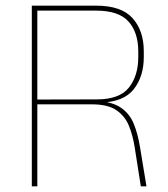

<svg xmlns="http://www.w3.org/2000/svg" viewBox="-20 -659 594 679"><path d="M478 0 456.5 -137Q450 -179.5 436 -214Q422 -248.5 391.8 -269.2Q361.5 -290 305 -290H104.5V-307L322.5 -307.5Q402.5 -307.5 435.8 -349.2Q469 -391 469 -457.5V-477Q469 -544 434.5 -582.8Q400 -621.5 319 -621.5H101.5V-639H320Q409 -639 448.8 -594.8Q488.5 -550.5 488.5 -477.5V-457Q488.5 -388.5 453 -343.5Q417.5 -298.5 336 -296L335 -297L324.5 -302Q379 -298.5 409 -277.2Q439 -256 453.2 -220.8Q467.5 -185.5 475 -139.5L498 0ZM92.5 0V-639H112V-304V-295.5V0Z"/></svg>

Font: Anek Odia Thin
Style: Regular
Weight: 250
Version: Version 1.003